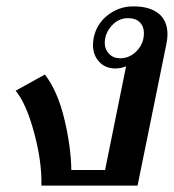

<svg xmlns="http://www.w3.org/2000/svg" viewBox="-20 -583 548 603"><path d="M29 -298 121 -349Q161 -297 182 -209.5Q203 -122 204 -49H310L376 -375Q361 -368 342 -368Q311 -368 291.5 -389Q272 -410 272 -442Q272 -449 274 -463Q283 -508 318.5 -535.5Q354 -563 399 -563Q450 -563 478 -540.5Q506 -518 506 -475Q506 -462 503 -447L412 0H110Q112 -75 87 -167Q62 -259 29 -298ZM432 -479Q432 -500 419 -513Q406 -526 382 -526Q352 -526 330.5 -502Q309 -478 309 -448Q309 -428 322.5 -414Q336 -400 357 -400Q388 -400 410 -423.5Q432 -447 432 -479Z"/></svg>

Font: Taviraj Medium
Style: Italic
Weight: 500
Italic angle: -12°
Designer: Katatrad Team
Foundry: CadsonDemak
Version: Version 1.001